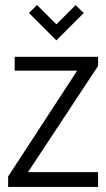

<svg xmlns="http://www.w3.org/2000/svg" viewBox="-20 -740 420 760"><path d="M94.7 -688.5 126.5 -720.2 203.1 -643.6 279.3 -719.7 311.5 -688.5 203.1 -580.1ZM12.2 0V-41.5L285.6 -460.4H38.1V-515.1H368.2V-479L90.8 -58.6H368.2V0Z"/></svg>

Font: News Cycle
Style: Regular
Weight: 500
Version: Version 0.5.2